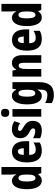

<svg xmlns="http://www.w3.org/2000/svg" viewBox="1288 -2096 1048 3663"><g transform="rotate(-90 1811.5 -264.0)"><path d="M197 10C250 10 279 -10 313 -57H321L342 0H458V-760H313V-578C313 -557 315 -525 318 -479H313C283 -535 243 -560 193 -560C94 -560 34 -453 34 -276C34 -98 93 10 197 10ZM243 -111C203 -111 181 -166 181 -277C181 -381 202 -435 244 -435C292 -435 313 -391 313 -292V-261C313 -156 292 -111 243 -111Z M750 -559C615 -559 545 -456 545 -272C545 -94 611 10 766 10C826 10 878 -2 924 -29V-148C875 -118 835 -106 787 -106C720 -106 688 -145 688 -231H950V-310C950 -466 878 -559 750 -559ZM754 -446C792 -446 815 -408 815 -334H688C689 -415 715 -446 754 -446Z M1338 -165C1338 -249 1293 -296 1226 -335C1156 -376 1146 -385 1146 -408C1146 -431 1161 -443 1188 -443C1225 -443 1262 -426 1294 -404L1332 -515C1282 -544 1235 -560 1180 -560C1071 -560 1007 -500 1007 -401C1007 -322 1044 -269 1112 -233C1185 -196 1194 -180 1194 -157C1194 -128 1177 -115 1143 -115C1094 -115 1045 -135 1007 -159V-21C1054 1 1104 10 1157 10C1271 10 1338 -50 1338 -165Z M1491 -768C1437 -768 1413 -742 1413 -689C1413 -637 1439 -611 1491 -611C1542 -611 1568 -637 1568 -689C1568 -741 1545 -768 1491 -768ZM1563 -550H1418V0H1563Z M1815 -560C1713 -560 1652 -453 1652 -271C1652 -96 1712 10 1811 10C1867 10 1901 -15 1931 -72H1936C1933 -49 1931 -16 1931 6V14C1931 89 1891 116 1828 116C1780 116 1733 104 1677 74V200C1722 227 1770 240 1832 240C2003 240 2076 141 2076 -37V-550H1951L1939 -480H1931C1900 -540 1867 -560 1815 -560ZM1861 -435C1910 -435 1931 -390 1931 -282V-254C1931 -159 1910 -115 1862 -115C1820 -115 1799 -165 1799 -269C1799 -381 1821 -435 1861 -435Z M2443 -560C2386 -560 2345 -533 2320 -481H2312L2296 -550H2182V0H2327V-258C2327 -386 2343 -431 2394 -431C2435 -431 2446 -392 2446 -316V0H2591V-361C2591 -489 2537 -560 2443 -560Z M2882 -559C2747 -559 2677 -456 2677 -272C2677 -94 2743 10 2898 10C2958 10 3010 -2 3056 -29V-148C3007 -118 2967 -106 2919 -106C2852 -106 2820 -145 2820 -231H3082V-310C3082 -466 3010 -559 2882 -559ZM2886 -446C2924 -446 2947 -408 2947 -334H2820C2821 -415 2847 -446 2886 -446Z M3309 10C3362 10 3391 -10 3425 -57H3433L3454 0H3570V-760H3425V-578C3425 -557 3427 -525 3430 -479H3425C3395 -535 3355 -560 3305 -560C3206 -560 3146 -453 3146 -276C3146 -98 3205 10 3309 10ZM3355 -111C3315 -111 3293 -166 3293 -277C3293 -381 3314 -435 3356 -435C3404 -435 3425 -391 3425 -292V-261C3425 -156 3404 -111 3355 -111Z"/></g></svg>

Font: Noto Sans Devanagari ExtraCondensed ExtraBold
Style: Regular
Weight: 800
Width: 2
Designer: Jelle Bosma - Monotype Design Team
Foundry: Monotype Imaging Inc.
Version: Version 2.004